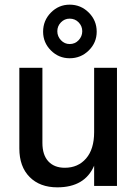

<svg xmlns="http://www.w3.org/2000/svg" viewBox="-20 -798 591 824"><path d="M482 0H384V-87Q344 6 226 6Q151 6 107 -38.5Q63 -83 63 -161V-507H162V-185Q162 -133 187.5 -105.5Q213 -78 258 -78Q315 -78 349.5 -118Q384 -158 384 -231V-507H482ZM395 -662Q395 -615 361 -581.5Q327 -548 279 -548Q232 -548 198.5 -581.5Q165 -615 165 -662Q165 -710 198.5 -744Q232 -778 279 -778Q327 -778 361 -744Q395 -710 395 -662ZM279 -609Q302 -609 317.5 -625.5Q333 -642 333 -664Q333 -686 317.5 -702Q302 -718 279 -718Q257 -718 241.5 -702Q226 -686 226 -664Q226 -642 241.5 -625.5Q257 -609 279 -609Z"/></svg>

Font: Hind Madurai Medium
Style: Regular
Weight: 500
Designer: Jyotish Sonowal
Foundry: Indian Type Foundry
Version: Version 1.001;PS 1.0;hotconv 1.0.86;makeotf.lib2.5.63406; tt